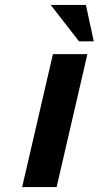

<svg xmlns="http://www.w3.org/2000/svg" viewBox="-20 -760 401 780"><path d="M335 -540 210 0H70L195 -540ZM329 -740 361 -592H301L186 -740Z"/></svg>

Font: Miedinger
Style: Bold-Italic
Weight: 700
Italic angle: -13°
Version: Version 001.000